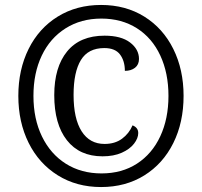

<svg xmlns="http://www.w3.org/2000/svg" viewBox="-20 -745 815 775"><path d="M54 -358Q54 -464 95.5 -547.5Q137 -631 213 -678Q289 -725 388 -725Q487 -725 562.5 -678Q638 -631 679.5 -547.5Q721 -464 721 -358Q721 -251 679.5 -167.5Q638 -84 562.5 -37Q487 10 388 10Q289 10 213 -37.5Q137 -85 95.5 -168.5Q54 -252 54 -358ZM660 -358Q660 -450 627 -521Q594 -592 532.5 -631Q471 -670 389 -670Q307 -670 244.5 -630.5Q182 -591 148.5 -520.5Q115 -450 115 -358Q115 -265 149.5 -194Q184 -123 246 -84Q308 -45 390 -45Q472 -45 533 -84.5Q594 -124 627 -195Q660 -266 660 -358ZM199 -361Q199 -474 251 -537.5Q303 -601 402 -601Q469 -601 505 -573.5Q541 -546 541 -507Q541 -484 525 -471.5Q509 -459 484 -459Q484 -499 464.5 -525Q445 -551 401 -551Q336 -551 306.5 -502.5Q277 -454 277 -362Q277 -266 309.5 -215Q342 -164 402 -164Q444 -164 472.5 -185Q501 -206 515 -239Q538 -230 538 -208Q538 -187 521 -165Q504 -143 471.5 -128.5Q439 -114 394 -114Q301 -114 250 -179Q199 -244 199 -361Z"/></svg>

Font: Noto Serif NarrowExtraBold
Style: Italic
Weight: 800
Width: 4
Italic angle: -12°
Designer: Monotype Design Team
Foundry: Monotype Imaging Inc.
Version: Version 1.001